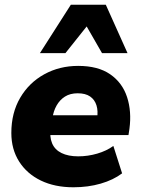

<svg xmlns="http://www.w3.org/2000/svg" viewBox="-20 -782 596 813"><path d="M291 11Q212 11 153 -17.5Q94 -46 61 -98Q28 -150 28 -219Q28 -304 65.5 -368Q103 -432 167.5 -467.5Q232 -503 311 -503Q395 -503 446.5 -467.5Q498 -432 518 -371Q538 -310 528 -236L524 -210H173L185 -294H407L391 -281Q396 -312 388.5 -336Q381 -360 361.5 -373.5Q342 -387 309 -387Q277 -387 255 -373Q233 -359 219.5 -335Q206 -311 202 -281L195 -242Q189 -203 200.5 -175.5Q212 -148 240.5 -134Q269 -120 311 -120Q352 -120 391.5 -131.5Q431 -143 460 -164L497 -48Q460 -20 406.5 -4.5Q353 11 291 11ZM149 -557 280 -762H428L520 -557H412L347 -670L257 -557Z"/></svg>

Font: Nunito Sans 12pt Black
Style: Italic
Weight: 900
Italic angle: -9°
Designer: Vernon Adams
Foundry: Vernon Adams
Version: Version 3.101;gftools[0.9.27]